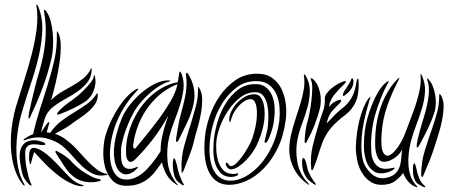

<svg xmlns="http://www.w3.org/2000/svg" viewBox="-20 -800 1951 831"><path d="M391 -467Q395 -451 392.5 -435Q390 -419 384.5 -405Q379 -391 370.5 -380.5Q362 -370 354 -364Q330 -347 300 -332.5Q270 -318 241 -307Q239 -306 234 -304.5Q229 -303 227 -306Q226 -307 228.5 -311Q231 -315 232 -316Q242 -328 259 -342Q276 -356 289 -364Q293 -367 308.5 -379Q324 -391 340.5 -407.5Q357 -424 371 -441Q385 -458 386 -470Q386 -472 386.5 -472.5Q387 -473 387 -474Q387 -475 388 -475Q390 -474 390.5 -471.5Q391 -469 391 -467ZM203 -548Q189 -487 166 -424.5Q143 -362 117 -308Q115 -303 111.5 -294.5Q108 -286 105 -286Q103 -288 103.5 -296.5Q104 -305 105 -308Q108 -323 113 -346Q118 -369 124.5 -395Q131 -421 137.5 -446Q144 -471 150 -490Q170 -557 176 -622.5Q182 -688 171 -748Q170 -752 170.5 -754Q171 -756 171 -757Q176 -759 180 -751Q192 -735 199 -709.5Q206 -684 208.5 -655.5Q211 -627 209.5 -598.5Q208 -570 203 -548ZM145 -773Q165 -724 163 -668.5Q161 -613 147 -554Q133 -495 112.5 -434.5Q92 -374 75 -315Q64 -278 57.5 -236.5Q51 -195 51 -153.5Q51 -112 59 -73Q67 -34 86 -1Q89 4 85.5 3Q82 2 80 0Q55 -31 42.5 -71.5Q30 -112 27.5 -157Q25 -202 31 -249Q37 -296 49 -338Q67 -397 85.5 -455Q104 -513 118 -568Q132 -623 138.5 -674.5Q145 -726 138 -773Q138 -775 137.5 -777.5Q137 -780 139 -780Q141 -780 142.5 -777.5Q144 -775 145 -773ZM410 -25Q418 -23 416 -20Q414 -17 411 -16Q380 -8 351 -13Q322 -18 303 -32Q278 -50 259.5 -79Q241 -108 224 -134Q223 -136 221 -139.5Q219 -143 220 -145Q222 -148 225.5 -146.5Q229 -145 230 -144Q243 -138 261.5 -125Q280 -112 289 -101Q297 -92 311 -79.5Q325 -67 341.5 -56Q358 -45 376 -36Q394 -27 410 -25ZM442 -47Q447 -46 444.5 -44Q442 -42 438 -42Q406 -36 381 -48.5Q356 -61 334.5 -81.5Q313 -102 292.5 -126Q272 -150 249 -169Q220 -192 177.5 -202Q135 -212 86 -193Q81 -191 82 -194Q83 -197 85 -199Q94 -205 104 -210.5Q114 -216 123 -219Q135 -272 152 -324.5Q169 -377 186 -432Q202 -483 215 -539Q228 -595 226 -658Q226 -664 228 -664Q230 -664 230.5 -661Q231 -658 233 -656Q243 -635 243 -600Q243 -565 237 -524.5Q231 -484 221 -442Q211 -400 201 -366Q221 -387 245.5 -401.5Q270 -416 294.5 -429.5Q319 -443 340 -460Q361 -477 374 -503Q374 -504 374.5 -505Q375 -506 376 -504Q376 -503 376.5 -501Q377 -499 377 -497Q375 -465 358 -443.5Q341 -422 317 -405Q293 -388 265 -373Q237 -358 213 -340Q184 -318 174 -287Q164 -256 157 -226Q162 -233 167.5 -241.5Q173 -250 178 -257.5Q183 -265 187 -269Q191 -273 193 -271Q194 -270 192.5 -264.5Q191 -259 189 -252Q187 -245 185 -238Q183 -231 182 -227Q187 -226 190.5 -226Q194 -226 197 -225Q220 -258 251 -280.5Q282 -303 316 -323Q339 -337 360.5 -353Q382 -369 399 -395Q400 -398 402 -396Q403 -395 402.5 -393.5Q402 -392 403 -389Q404 -368 391 -349Q378 -330 359 -314Q340 -298 320 -285Q300 -272 289 -263Q273 -251 254 -240.5Q235 -230 218 -221Q248 -211 274 -189Q297 -171 317 -148.5Q337 -126 357 -105Q377 -84 397.5 -68Q418 -52 442 -47ZM128 -142Q126 -136 122.5 -125Q119 -114 117 -104Q115 -99 114.5 -94Q114 -89 112 -90Q109 -91 107.5 -98Q106 -105 106 -110Q106 -117 106 -126Q106 -135 107.5 -142.5Q109 -150 113.5 -155Q118 -160 127 -160Q140 -159 155.5 -150.5Q171 -142 187 -128.5Q203 -115 219 -98.5Q235 -82 251 -65Q268 -46 288.5 -26.5Q309 -7 338 1Q342 3 342 4.5Q342 6 337 6Q317 6 296.5 -2.5Q276 -11 256.5 -23.5Q237 -36 220.5 -50Q204 -64 192 -75Q175 -91 158.5 -109Q142 -127 128 -142ZM116 -1Q118 2 115.5 3Q113 4 108 0Q96 -11 86 -26.5Q76 -42 71 -74Q67 -93 65.5 -114.5Q64 -136 69 -153Q74 -170 88 -181.5Q102 -193 129 -193Q136 -193 145 -191Q154 -189 161.5 -186.5Q169 -184 173.5 -180.5Q178 -177 175 -174Q174 -171 164.5 -172Q155 -173 153 -173Q141 -175 129.5 -175.5Q118 -176 109 -173Q100 -170 94.5 -161.5Q89 -153 89 -137Q89 -103 95 -73Q99 -53 103.5 -35.5Q108 -18 116 -1Z M818 -352Q810 -312 791 -272Q772 -232 755 -197Q754 -195 750.5 -190Q747 -185 745 -185Q742 -186 742 -191.5Q742 -197 742 -199Q743 -208 745.5 -220.5Q748 -233 750 -246.5Q752 -260 754.5 -272.5Q757 -285 760 -295Q769 -329 775 -353.5Q781 -378 784 -398Q787 -418 787.5 -436Q788 -454 785 -475Q784 -483 786 -485Q788 -486 791 -483Q794 -480 796 -477Q813 -450 819 -417.5Q825 -385 818 -352ZM842 -419Q855 -400 855 -369Q855 -338 849 -305.5Q843 -273 834 -243Q825 -213 821 -195Q813 -160 799 -125Q785 -90 775 -63Q774 -60 772 -56.5Q770 -53 768 -53Q766 -53 766 -57Q766 -61 766 -64Q763 -119 778 -171.5Q793 -224 810 -278Q820 -311 829 -345.5Q838 -380 837 -421Q837 -425 838 -425ZM748 -436Q687 -411 644.5 -364.5Q602 -318 579 -260Q569 -234 564 -213.5Q559 -193 556 -169Q555 -164 559 -159Q563 -154 567 -159Q585 -181 613 -215Q641 -249 669 -287Q697 -325 719.5 -364Q742 -403 748 -436ZM681 -97Q666 -76 652 -58Q638 -40 621 -26.5Q604 -13 583 -5Q562 3 535 4Q490 6 466.5 -19Q443 -44 434 -80Q425 -116 427.5 -154.5Q430 -193 438 -218Q449 -253 464.5 -284.5Q480 -316 497.5 -341.5Q515 -367 533.5 -385.5Q552 -404 570 -414Q571 -414 574.5 -416Q578 -418 578 -415Q579 -415 577 -412Q575 -409 573 -407Q521 -353 490.5 -285Q460 -217 456 -145Q455 -127 457.5 -106Q460 -85 467.5 -66.5Q475 -48 489 -35.5Q503 -23 527 -23Q546 -23 562 -29.5Q578 -36 592 -46.5Q606 -57 617.5 -69.5Q629 -82 638 -93Q658 -118 675 -145Q675 -165 677.5 -184Q680 -203 685 -222Q688 -236 690.5 -244.5Q693 -253 695.5 -260.5Q698 -268 700.5 -276.5Q703 -285 708 -299Q692 -271 676.5 -246.5Q661 -222 643.5 -199.5Q626 -177 607.5 -155.5Q589 -134 567 -112Q550 -95 539 -101Q528 -107 526 -129Q524 -163 529.5 -195Q535 -227 549 -262Q562 -294 581.5 -324Q601 -354 626.5 -378.5Q652 -403 683 -420.5Q714 -438 749 -444Q751 -455 752.5 -463Q754 -471 755 -479Q757 -490 757 -490Q759 -491 761.5 -488Q764 -485 766 -480Q778 -447 774 -414Q770 -381 759.5 -347Q749 -313 735 -277.5Q721 -242 712 -206Q700 -155 705.5 -100.5Q711 -46 748 -2Q751 2 751 2Q750 3 745 0Q716 -18 701.5 -43.5Q687 -69 681 -97ZM716 -451Q718 -449 715.5 -448Q713 -447 705 -445Q692 -441 673.5 -430Q655 -419 634.5 -402Q614 -385 594 -362.5Q574 -340 559 -314Q544 -287 533.5 -261Q523 -235 516.5 -213.5Q510 -192 507 -176.5Q504 -161 504 -155Q504 -140 504 -123.5Q504 -107 508 -94Q512 -81 522 -74Q532 -67 552 -70Q553 -70 557 -71.5Q561 -73 565 -74.5Q569 -76 572.5 -77Q576 -78 577 -78Q578 -76 575.5 -73Q573 -70 569 -66.5Q565 -63 561.5 -60Q558 -57 557 -56Q532 -41 515 -47Q498 -53 488.5 -69.5Q479 -86 475.5 -108.5Q472 -131 473 -149Q475 -184 484 -218.5Q493 -253 507 -288Q518 -315 540 -343.5Q562 -372 589.5 -396Q617 -420 647 -435.5Q677 -451 705 -452Q715 -452 716 -451ZM775 -2Q777 1 776 2Q773 2 768 0Q765 -2 752 -12Q739 -22 733 -44Q731 -52 729.5 -64.5Q728 -77 728 -88Q728 -99 729.5 -107Q731 -115 734 -115Q737 -115 740.5 -103Q744 -91 745 -88Q748 -74 750.5 -63.5Q753 -53 756 -44Q760 -33 766.5 -19Q773 -5 775 -2Z M1189 -277Q1192 -304 1190 -334Q1188 -364 1177.5 -389.5Q1167 -415 1145.5 -432Q1124 -449 1089 -449Q1042 -449 1007 -423.5Q972 -398 947 -360.5Q922 -323 908 -280.5Q894 -238 890 -203Q884 -155 888.5 -120Q893 -85 905 -62.5Q917 -40 935.5 -29Q954 -18 976 -18Q1007 -17 1041.5 -35.5Q1076 -54 1106 -87.5Q1136 -121 1158.5 -169.5Q1181 -218 1189 -277ZM867 -208Q871 -248 887 -296Q903 -344 931.5 -385Q960 -426 1000 -453.5Q1040 -481 1093 -481Q1133 -481 1159 -462Q1185 -443 1199 -413.5Q1213 -384 1217 -349.5Q1221 -315 1217 -284Q1208 -212 1182 -159Q1156 -106 1121 -70.5Q1086 -35 1047 -17.5Q1008 0 972 0Q945 0 923.5 -12Q902 -24 887.5 -49.5Q873 -75 867.5 -114.5Q862 -154 867 -208ZM979 -67Q974 -67 969 -70.5Q964 -74 961 -79Q958 -84 957 -89Q956 -94 961 -96Q964 -97 969 -89Q974 -81 980 -81Q990 -81 1003.5 -94Q1017 -107 1029.5 -124.5Q1042 -142 1051.5 -159Q1061 -176 1065 -184Q1069 -192 1073 -204.5Q1077 -217 1080.5 -230Q1084 -243 1086.5 -255.5Q1089 -268 1090 -277Q1095 -322 1088 -346.5Q1081 -371 1065 -371Q1053 -371 1040 -363.5Q1027 -356 1015.5 -344Q1004 -332 995 -317.5Q986 -303 982 -288Q977 -271 975 -271Q972 -271 972 -288Q975 -307 985 -325.5Q995 -344 1010 -358.5Q1025 -373 1043 -382.5Q1061 -392 1080 -392Q1099 -392 1108.5 -378.5Q1118 -365 1122 -345.5Q1126 -326 1125.5 -305.5Q1125 -285 1123 -273Q1119 -246 1110.5 -220.5Q1102 -195 1090 -169Q1084 -157 1072 -139.5Q1060 -122 1044.5 -106Q1029 -90 1011.5 -78.5Q994 -67 979 -67ZM1011 -48Q1012 -42 1001.5 -38Q991 -34 980 -34Q949 -35 932.5 -54Q916 -73 909.5 -99Q903 -125 903.5 -153Q904 -181 906 -200Q910 -233 922 -274Q934 -315 956 -351Q978 -387 1010 -411.5Q1042 -436 1086 -436Q1115 -436 1132.5 -421Q1150 -406 1158.5 -384Q1167 -362 1168.5 -336.5Q1170 -311 1167 -290Q1165 -267 1160 -248Q1155 -229 1146 -206Q1143 -199 1138 -190Q1133 -181 1127 -182Q1124 -183 1125.5 -190Q1127 -197 1129.5 -207.5Q1132 -218 1135 -229.5Q1138 -241 1139 -251Q1141 -268 1141.5 -293.5Q1142 -319 1137.5 -343Q1133 -367 1121 -384Q1109 -401 1085 -401Q1050 -401 1020.5 -378.5Q991 -356 969 -323.5Q947 -291 933.5 -255.5Q920 -220 917 -193Q915 -177 916 -153Q917 -129 923.5 -105.5Q930 -82 945 -65Q960 -48 986 -47Q994 -46 1001.5 -48.5Q1009 -51 1011 -48Z M1365 -333Q1357 -299 1342.5 -261.5Q1328 -224 1310 -192Q1310 -190 1307.5 -185.5Q1305 -181 1301 -181Q1299 -181 1298.5 -187Q1298 -193 1299 -195Q1299 -211 1303 -237.5Q1307 -264 1313 -281Q1315 -287 1319.5 -310Q1324 -333 1327.5 -361.5Q1331 -390 1331.5 -416.5Q1332 -443 1325 -456V-460Q1329 -463 1334 -458Q1347 -447 1354.5 -431Q1362 -415 1365.5 -397.5Q1369 -380 1368.5 -363Q1368 -346 1365 -333ZM1404 -337Q1415 -351 1425 -357Q1435 -363 1445 -367Q1446 -367 1450 -368Q1454 -369 1456 -366Q1458 -363 1455 -359Q1452 -355 1450 -353Q1443 -346 1434.5 -337.5Q1426 -329 1419 -321Q1409 -310 1403 -295.5Q1397 -281 1394 -266Q1411 -284 1426.5 -300Q1442 -316 1460 -330Q1483 -347 1500 -374Q1517 -401 1524 -453Q1526 -458 1529 -459Q1532 -460 1532 -452Q1535 -394 1520 -360Q1505 -326 1475 -303Q1459 -291 1443 -277Q1427 -263 1412.5 -246Q1398 -229 1386 -206Q1374 -183 1365 -153Q1358 -130 1351 -109.5Q1344 -89 1336 -70Q1334 -63 1330 -63Q1327 -64 1327 -73Q1322 -121 1333.5 -168.5Q1345 -216 1361 -267Q1368 -292 1377.5 -317Q1387 -342 1386 -374Q1386 -385 1395 -397Q1404 -409 1417 -419.5Q1430 -430 1444 -437.5Q1458 -445 1468 -448Q1477 -451 1477 -447Q1477 -443 1471 -437Q1450 -418 1428.5 -392Q1407 -366 1404 -337ZM1317 -1Q1316 0 1315.5 -0.5Q1315 -1 1310 -4Q1280 -26 1263 -52Q1246 -78 1238.5 -105.5Q1231 -133 1232 -160.5Q1233 -188 1239 -214Q1247 -249 1258.5 -283.5Q1270 -318 1280 -350.5Q1290 -383 1295 -414.5Q1300 -446 1295 -475Q1295 -477 1298 -478Q1299 -478 1300 -476.5Q1301 -475 1302 -474Q1321 -442 1321 -408.5Q1321 -375 1312 -340.5Q1303 -306 1289.5 -270.5Q1276 -235 1268 -199Q1258 -153 1266.5 -101Q1275 -49 1313 -8Q1315 -5 1317 -4Q1319 -3 1317 -1ZM1347 0Q1345 0 1343 -1L1339 -3Q1325 -12 1314 -22.5Q1303 -33 1295 -53Q1292 -60 1290 -71.5Q1288 -83 1287.5 -93Q1287 -103 1288.5 -110Q1290 -117 1294 -116Q1297 -116 1300.5 -108Q1304 -100 1306 -92Q1308 -81 1310.5 -71Q1313 -61 1317 -53Q1328 -28 1346 -5Q1348 0 1347 0ZM1510 -449Q1510 -428 1498 -412Q1486 -396 1469 -385Q1466 -383 1465 -385.5Q1464 -388 1464 -389Q1464 -395 1469 -403.5Q1474 -412 1480.5 -421.5Q1487 -431 1493 -441Q1499 -451 1501 -459Q1504 -464 1507 -459Q1510 -454 1510 -449Z M1861 -316Q1849 -279 1832.5 -245Q1816 -211 1798 -177Q1796 -175 1792 -167.5Q1788 -160 1785 -162Q1783 -162 1783.5 -168Q1784 -174 1784 -177Q1785 -185 1788.5 -200Q1792 -215 1796.5 -231.5Q1801 -248 1805.5 -263.5Q1810 -279 1813 -288Q1830 -342 1835 -384Q1840 -426 1829 -455Q1827 -460 1829 -460Q1831 -460 1833 -458Q1835 -456 1836 -455Q1847 -443 1854 -424.5Q1861 -406 1864 -386.5Q1867 -367 1866 -348Q1865 -329 1861 -316ZM1888 -388Q1901 -368 1900 -338Q1899 -308 1892.5 -276Q1886 -244 1876.5 -215Q1867 -186 1862 -169Q1852 -136 1838 -101.5Q1824 -67 1813 -42Q1809 -33 1807 -34Q1804 -35 1803.5 -38.5Q1803 -42 1803 -44Q1803 -98 1818.5 -148Q1834 -198 1852 -249Q1863 -282 1872 -314.5Q1881 -347 1881 -386Q1881 -393 1883 -393Q1884 -393 1885 -391.5Q1886 -390 1888 -388ZM1688 -74Q1690 -71 1681 -65Q1672 -59 1669 -58Q1625 -42 1600.5 -57Q1576 -72 1565.5 -102Q1555 -132 1555 -168.5Q1555 -205 1559 -234Q1562 -259 1570.5 -289.5Q1579 -320 1591 -349.5Q1603 -379 1618.5 -404.5Q1634 -430 1652 -444Q1654 -445 1656.5 -447Q1659 -449 1661 -449Q1664 -448 1658 -438Q1652 -428 1643.5 -410Q1635 -392 1626 -368.5Q1617 -345 1608.5 -319Q1600 -293 1595 -267Q1590 -241 1588 -217Q1586 -193 1586 -174Q1586 -155 1587 -142Q1588 -129 1589 -125Q1596 -94 1615.5 -79.5Q1635 -65 1668 -71Q1669 -71 1678 -73Q1687 -75 1688 -74ZM1817 3Q1821 7 1821 9Q1821 11 1816.5 10Q1812 9 1810 8Q1802 4 1790 -3.5Q1778 -11 1772 -30Q1769 -38 1768 -49.5Q1767 -61 1767 -71Q1767 -81 1769 -87.5Q1771 -94 1774 -93Q1776 -92 1778.5 -84Q1781 -76 1783 -67Q1785 -56 1788 -46.5Q1791 -37 1795 -27Q1800 -16 1805 -9.5Q1810 -3 1817 3ZM1725 -52Q1714 -35 1691.5 -17.5Q1669 0 1631 0Q1601 0 1579.5 -16Q1558 -32 1544.5 -56Q1531 -80 1525.5 -108.5Q1520 -137 1520 -163Q1521 -195 1525.5 -227Q1530 -259 1537.5 -287Q1545 -315 1554.5 -337Q1564 -359 1574 -373Q1576 -374 1578.5 -377.5Q1581 -381 1583 -379Q1584 -378 1582.5 -374.5Q1581 -371 1580 -369Q1571 -339 1562.5 -305.5Q1554 -272 1549 -238Q1544 -204 1544 -171Q1544 -138 1550 -110Q1554 -91 1564.5 -75Q1575 -59 1587.5 -48Q1600 -37 1614.5 -32Q1629 -27 1643 -29Q1672 -33 1687 -45.5Q1702 -58 1708.5 -75.5Q1715 -93 1716.5 -113.5Q1718 -134 1721 -155Q1716 -141 1701.5 -127.5Q1687 -114 1670.5 -106.5Q1654 -99 1638.5 -100Q1623 -101 1615 -118Q1605 -140 1604 -166Q1603 -192 1605 -223Q1607 -254 1614 -287Q1621 -320 1633 -350.5Q1645 -381 1661.5 -408Q1678 -435 1699 -456L1703 -460Q1706 -463 1709 -463Q1709 -463 1705 -453Q1676 -399 1656 -341.5Q1636 -284 1632 -225Q1627 -160 1638.5 -140Q1650 -120 1667 -128.5Q1684 -137 1703.5 -165.5Q1723 -194 1735 -227Q1746 -257 1758.5 -289Q1771 -321 1781.5 -353.5Q1792 -386 1797.5 -417Q1803 -448 1800 -475Q1800 -480 1802 -480Q1803 -480 1803 -479Q1803 -477 1804 -477Q1805 -476 1805 -475Q1821 -441 1819.5 -406Q1818 -371 1807.5 -335Q1797 -299 1782.5 -261.5Q1768 -224 1758 -186Q1752 -162 1749 -135.5Q1746 -109 1748 -83Q1750 -57 1759 -33.5Q1768 -10 1785 6Q1787 8 1787 9Q1787 11 1784.5 10.5Q1782 10 1780 9Q1761 2 1747 -14Q1733 -30 1725 -52Z"/></svg>

Font: Akronim
Style: Regular
Weight: 400
Designer: Grzegorz Klimczewski
Foundry: Fonty.PL
Version: Version 1.001